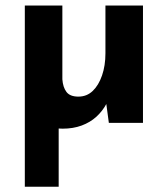

<svg xmlns="http://www.w3.org/2000/svg" viewBox="-20 -457 624 714"><path d="M212.9 21.5Q154.3 21.5 114.3 -15.1Q74.2 -51.8 72.3 -110.4V-436.5H211.9V-162.1Q213.9 -132.8 227.1 -115.2Q240.2 -97.7 271.5 -97.7Q302.7 -97.7 324.7 -118.7Q346.7 -139.6 359.4 -176.3Q372.1 -212.9 372.1 -258.8V-436.5H511.7V0H384.8L374 -80.1L376 -71.3Q361.3 -43.9 338.4 -22.9Q315.4 -2 283.7 9.8Q252 21.5 212.9 21.5ZM72.3 -388.7H198.2V237.3H72.3Z"/></svg>

Font: Josefin Sans CFJ
Style: Bold
Weight: 700
Designer: Santiago Orozco
Foundry: Typemade
Version: Version 2.001